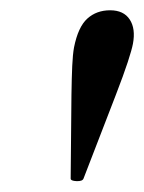

<svg xmlns="http://www.w3.org/2000/svg" viewBox="-20 -731 275 366"><path d="M114.7 -390.6 116.2 -550.3Q116.7 -583.5 117.7 -605.5Q118.7 -627.4 121.1 -640.6Q128.9 -679.7 146.5 -695.6Q164.1 -711.4 189.9 -711.4Q215.8 -711.4 227.3 -693.8Q238.8 -676.3 233.4 -647.5Q231.4 -636.7 223.6 -612.8Q215.8 -588.9 200.7 -549.8L139.2 -390.6Q137.2 -385.3 126 -385.7Q114.7 -386.2 114.7 -390.6Z"/></svg>

Font: Dai Banna SIL Medium
Style: Italic
Weight: 500
Italic angle: -11°
Designer: Victor Gaultney
Foundry: SIL International
Version: Version 4.000